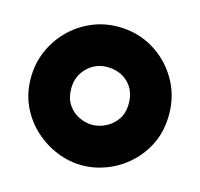

<svg xmlns="http://www.w3.org/2000/svg" viewBox="-82 -589 723 694"><g transform="rotate(15 279.5 -242.0)"><path d="M281 17Q233 17 187 -1.5Q141 -20 103.5 -54Q66 -88 43.5 -135.5Q21 -183 21 -241Q21 -294 41 -341Q61 -388 96.5 -424Q132 -460 179 -480.5Q226 -501 279 -501Q351 -501 409.5 -466.5Q468 -432 503 -373Q538 -314 538 -242Q538 -181 515.5 -133.5Q493 -86 455.5 -52Q418 -18 372.5 -0.5Q327 17 281 17ZM279 -134Q303 -134 328 -146Q353 -158 370 -182Q387 -206 387 -243Q387 -291 356.5 -320.5Q326 -350 278 -350Q234 -350 203 -319Q172 -288 172 -242Q172 -205 188.5 -181Q205 -157 229.5 -145.5Q254 -134 279 -134Z"/></g></svg>

Font: Fredoka SemiBold
Style: Regular
Weight: 600
Designer: Ben Nathan
Foundry: Milena B. Brandão, Ben Nathan
Version: Version 2.001